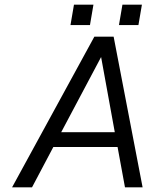

<svg xmlns="http://www.w3.org/2000/svg" viewBox="-20 -808 666 828"><path d="M508 -788H592L577 -700H493ZM299 -788H383L368 -700H284ZM595 0H519L487 -174H210L118 0H32L387 -650H470ZM416 -562 244 -238H475Z"/></svg>

Font: Overused Grotesk
Style: Italic
Weight: 400
Italic angle: -10°
Version: Version 0.003